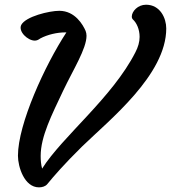

<svg xmlns="http://www.w3.org/2000/svg" viewBox="-20 -806 739 830"><path d="M57.6 -132.8C57.6 -84.5 85.4 3.9 148.4 3.9C161.1 3.9 175.8 0.5 184.6 -10.3C212.9 -44.9 256.3 -95.2 334.5 -172.4C453.6 -288.1 698.7 -482.4 698.7 -683.1C698.7 -727.5 672.4 -785.6 611.3 -785.6C575.7 -785.6 550.8 -757.3 549.8 -735.8C549.3 -730 551.3 -725.1 554.7 -721.7C570.3 -707.5 583.5 -679.7 583.5 -646.5C583.5 -625 577.1 -602.5 565.4 -580.1C465.8 -384.3 248.5 -214.8 162.1 -77.1C157.2 -94.7 155.8 -113.3 155.8 -131.8C155.8 -215.8 203.6 -309.1 252.9 -413.6C297.4 -506.8 354 -595.7 354 -651.4C354 -659.2 352.5 -666 350.1 -672.4C338.9 -698.2 304.7 -759.3 236.3 -759.3C193.4 -759.3 91.3 -734.9 71.8 -698.2C58.1 -669.4 100.1 -630.4 130.4 -630.4C138.7 -630.4 146 -633.8 153.8 -639.6C185.5 -656.7 227.5 -666 261.7 -666H267.1C174.3 -524.4 57.6 -270 57.6 -132.8Z"/></svg>

Font: Courgette
Style: Regular
Weight: 400
Designer: Karolina Lach
Foundry: Karolina Lach
Version: Version 1.002